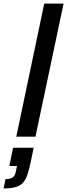

<svg xmlns="http://www.w3.org/2000/svg" viewBox="-101 -763 375 1072"><path d="M-10 0 146 -743H254L97 0ZM-81 289 -70 237Q-51 237 -39 232.5Q-27 228 -20 216Q-13 204 -10 182L-6 164H-49L-28 62H87L70 144Q61 188 50.5 216.5Q40 245 24 260.5Q8 276 -17 282.5Q-42 289 -81 289Z"/></svg>

Font: Saira ExtraCondensed
Style: Bold Italic
Weight: 700
Width: 2
Italic angle: -12°
Designer: Hector Gatti with collaboration of the Omnibus-Type team
Foundry: Omnibus-Type
Version: Version 1.101